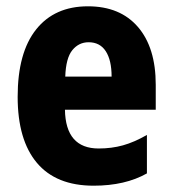

<svg xmlns="http://www.w3.org/2000/svg" viewBox="-20 -579 547 609"><path d="M259 -559Q361 -559 417.5 -493.5Q474 -428 474 -310V-231H186Q188 -108 293 -108Q334 -108 370 -118Q406 -128 446 -151V-29Q377 10 277 10Q158 10 97 -62.5Q36 -135 36 -272Q36 -412 94.5 -485.5Q153 -559 259 -559ZM261 -445Q230 -445 209.5 -420Q189 -395 187 -336H334Q334 -388 315.5 -416.5Q297 -445 261 -445Z"/></svg>

Font: Noto Sans Telugu Condensed ExtraBold
Style: Regular
Weight: 800
Width: 3
Designer: Jelle Bosma - Monotype Design Team
Foundry: Monotype Imaging Inc.
Version: Version 2.005; ttfautohint (v1.8.4.7-5d5b)